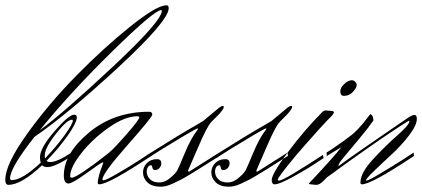

<svg xmlns="http://www.w3.org/2000/svg" viewBox="-27 -695 1594 725"><path d="M142 -108Q142 -100 143 -97Q183 -138 215.5 -182.5Q248 -227 248 -240Q248 -243 245 -243Q226 -243 184 -189.5Q142 -136 142 -108ZM582 -657Q556 -657 396.5 -500.5Q237 -344 123 -203Q214 -270 399 -443Q584 -616 584 -654Q584 -656 582 -657ZM610 -664Q610 -617 421 -442Q232 -267 103 -178Q11 -61 11 -22Q11 -15 18 -15Q57 -15 127 -81Q124 -89 124 -101Q124 -136 178.5 -199Q233 -262 253 -262Q263 -262 263 -252Q263 -232 229 -183.5Q195 -135 149 -88Q153 -83 163 -83Q189 -83 245 -120L250 -110Q181 -64 152 -64Q139 -64 132 -71Q53 3 5 3Q-7 3 -7 -16Q-7 -74 74 -187.5Q155 -301 259.5 -407.5Q364 -514 464.5 -594.5Q565 -675 601 -675Q605 -675 606 -674Q610 -672 610 -664Z M543 -119 544 -106Q383 1 348 1Q342 1 342 -5Q342 -14 347 -33Q352 -52 358 -66L363 -80Q363 -82 361 -82Q356 -82 301 -42Q246 -2 231 -2Q214 -3 214 -32Q214 -115 308.5 -194Q403 -273 536 -273Q548 -273 548 -262Q548 -253 454 -146.5Q360 -40 360 -18Q360 -14 364 -14Q372 -14 417 -40Q462 -66 502 -92ZM384 -118Q401 -131 450 -187Q499 -243 499 -252Q499 -256 491 -256Q445 -256 384 -213.5Q323 -171 280.5 -117Q238 -63 238 -30Q238 -24 244 -24Q250 -24 263.5 -31.5Q277 -39 296.5 -52.5Q316 -66 329.5 -76Q343 -86 363 -101.5Q383 -117 384 -118Z M544 -106Q539 -103 532 -98L529 -110Q581 -143 633.5 -175Q686 -207 713 -222L740 -238Q755 -250 773 -265.5Q791 -281 800 -288Q809 -295 814 -295Q818 -295 818 -291Q818 -286 810 -275.5Q802 -265 787.5 -251Q773 -237 770 -233Q755 -218 720.5 -137.5Q686 -57 683 -51Q683 -47 686 -47Q688 -47 689 -48L801 -119L802 -106Q790 -99 762 -81Q734 -63 722.5 -56Q711 -49 689 -35.5Q667 -22 655 -16Q643 -10 627 -2.5Q611 5 600 7.5Q589 10 579 10Q547 10 530 -6Q513 -22 513 -44Q513 -64 527.5 -79Q542 -94 566 -94Q582 -94 582 -78Q582 -69 575.5 -61Q569 -53 558 -53Q550 -53 548.5 -62Q547 -71 543 -71Q536 -71 531.5 -64Q527 -57 527 -47Q527 -31 539 -18.5Q551 -6 575 -6Q595 -6 614.5 -22Q634 -38 642 -51Q648 -62 671 -117.5Q694 -173 719 -205L721 -209Q721 -210 719 -210Q715 -210 671 -184Q627 -158 585 -132Z M802 -106Q797 -103 790 -98L787 -110Q839 -143 891.5 -175Q944 -207 971 -222L998 -238Q1013 -250 1031 -265.5Q1049 -281 1058 -288Q1067 -295 1072 -295Q1076 -295 1076 -291Q1076 -286 1068 -275.5Q1060 -265 1045.5 -251Q1031 -237 1028 -233Q1013 -218 978.5 -137.5Q944 -57 941 -51Q941 -47 944 -47Q946 -47 947 -48L1059 -119L1060 -106Q1048 -99 1020 -81Q992 -63 980.5 -56Q969 -49 947 -35.5Q925 -22 913 -16Q901 -10 885 -2.5Q869 5 858 7.5Q847 10 837 10Q805 10 788 -6Q771 -22 771 -44Q771 -64 785.5 -79Q800 -94 824 -94Q840 -94 840 -78Q840 -69 833.5 -61Q827 -53 816 -53Q808 -53 806.5 -62Q805 -71 801 -71Q794 -71 789.5 -64Q785 -57 785 -47Q785 -31 797 -18.5Q809 -6 833 -6Q853 -6 872.5 -22Q892 -38 900 -51Q906 -62 929 -117.5Q952 -173 977 -205L979 -209Q979 -210 977 -210Q973 -210 929 -184Q885 -158 843 -132Z M1272 -333Q1258 -333 1258 -350Q1258 -364 1273 -378Q1288 -392 1302 -392Q1309 -392 1314.5 -386Q1320 -380 1320 -374Q1320 -364 1306 -348.5Q1292 -333 1272 -333ZM1025 -24Q1052 -64 1120 -142Q1188 -220 1228 -260Q1234 -268 1234 -271Q1234 -275 1226 -276L1203 -278Q1195 -278 1188 -270Q1120 -201 1059.5 -119.5Q999 -38 999 -15Q999 1 1011 1Q1027 1 1076 -25.5Q1125 -52 1166 -79L1207 -106L1206 -119Q1045 -13 1027 -13Q1022 -13 1022 -17Z M1195 -98 1192 -110 1225 -131Q1249 -147 1269 -161.5Q1289 -176 1301 -185.5Q1313 -195 1325.5 -208.5Q1338 -222 1342 -227Q1346 -232 1357.5 -246.5Q1369 -261 1371 -264Q1383 -260 1383 -240Q1363 -211 1329 -170.5Q1295 -130 1273 -103.5Q1251 -77 1251 -71Q1251 -69 1252 -69Q1254 -69 1257 -72Q1281 -90 1341.5 -132Q1402 -174 1452.5 -208.5Q1503 -243 1506 -245Q1528 -261 1538 -261Q1547 -261 1547 -246Q1547 -222 1517 -183Q1487 -144 1451 -111Q1415 -78 1385 -49Q1355 -20 1355 -14Q1355 -13 1356 -13Q1364 -13 1408.5 -39.5Q1453 -66 1494 -92L1535 -119L1536 -106Q1375 1 1340 1Q1334 1 1334 -5Q1334 -42 1380.5 -92.5Q1427 -143 1473 -183.5Q1519 -224 1519 -237Q1519 -239 1517 -239L1515 -238Q1471 -212 1355 -131Q1331 -114 1304 -95Q1277 -76 1259.5 -63Q1242 -50 1227 -39Q1212 -28 1211 -28Q1207 -25 1198.5 -16Q1190 -7 1182.5 -2Q1175 3 1166 3Q1142 1 1141 0Q1140 -1 1140 -3Q1141 -4 1157 -21Q1173 -38 1188.5 -55Q1204 -72 1225.5 -96Q1247 -120 1262 -139L1233 -122Z"/></svg>

Font: Herr Von Muellerhoff
Style: Regular
Weight: 400
Designer: Alejandro Paul
Foundry: Alejandro Paul
Version: Version 1.000